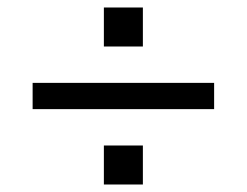

<svg xmlns="http://www.w3.org/2000/svg" viewBox="-20 -578 658 512"><path d="M257 -558H361V-454H257ZM67 -357H551V-287H67ZM257 -190H361V-86H257Z"/></svg>

Font: Fragment Mono SC
Style: Regular
Weight: 400
Monospace: yes
Designer: Wei Huang based on Nimbus Sans by URW Studio, based on Helvetica by Max Miedinger.
Foundry: Wei Huang
Version: Version 1.012; ttfautohint (v1.8.4.7-5d5b)